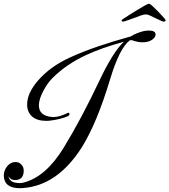

<svg xmlns="http://www.w3.org/2000/svg" viewBox="-38 -897 893 1012"><path d="M67 95Q-16 95 -18 29Q-18 1 0 -21Q18 -43 44 -43Q64 -43 76 -28Q87 -16 87 2Q87 52 41 52Q17 52 7 32Q12 68 66 68Q77 68 87 65Q204 35 298 -119Q391 -271 486 -472Q558 -624 615 -677Q553 -660 502.5 -642Q452 -624 414 -606Q311 -558 238 -485Q213 -460 192 -421Q180 -399 173.5 -379Q167 -359 167 -342Q167 -288 231 -281Q234 -281 237 -280.5Q240 -280 243 -280Q261 -280 280 -286Q299 -292 320 -302Q327 -305 328 -297V-295Q328 -289 321 -285Q300 -276 277.5 -270.5Q255 -265 232 -262Q225 -261 219 -260.5Q213 -260 206 -260Q157 -260 131 -283Q105 -307 105 -346Q105 -406 162 -472Q194 -509 236 -539.5Q278 -570 333 -595Q401 -626 480.5 -653Q560 -680 651 -705Q669 -716 686 -722.5Q703 -729 719 -733Q734 -736 747 -736Q782 -736 782 -715Q782 -700 763 -687Q744 -674 713 -674Q688 -674 658 -685H647Q592 -645 542 -478Q471 -243 391 -117Q264 80 85 94Q81 94 76.5 94.5Q72 95 67 95ZM611 -783Q603 -783 603 -791Q603 -792 616.5 -801Q630 -810 650 -822.5Q670 -835 690.5 -847.5Q711 -860 726.5 -868.5Q742 -877 746 -877H749Q753 -877 766.5 -864.5Q780 -852 796 -835.5Q812 -819 823.5 -806Q835 -793 835 -791Q835 -783 823 -783Q819 -783 795 -795Q771 -807 748 -817Q740 -821 730 -821Q724 -821 718.5 -819.5Q713 -818 706 -816Q690 -810 668.5 -802Q647 -794 630.5 -788.5Q614 -783 611 -783Z"/></svg>

Font: Carattere
Style: Regular
Weight: 400
Designer: Robert E. Leuschke
Foundry: Robert E. Leuschke
Version: Version 1.010; ttfautohint (v1.8.3)